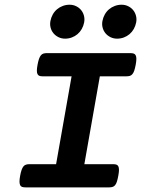

<svg xmlns="http://www.w3.org/2000/svg" viewBox="-20 -809 640 829"><path d="M289.1 -479.5H164.1Q155.8 -479.5 150.4 -481.4Q145 -483.4 142.1 -488.8Q139.2 -494.1 139.2 -503.9Q139.2 -513.7 142.1 -529.3Q145 -544.9 148.4 -554.7Q151.9 -564.5 156.5 -570.1Q161.1 -575.7 167.2 -577.6Q173.3 -579.6 181.6 -579.6H543.9Q552.2 -579.6 557.6 -577.6Q563 -575.7 565.9 -570.1Q568.8 -564.5 568.8 -554.7Q568.8 -544.9 565.9 -529.3Q563 -513.7 559.6 -503.9Q556.2 -494.1 551.5 -488.8Q546.9 -483.4 540.8 -481.4Q534.7 -479.5 526.4 -479.5H411.1L344.2 -100.1H469.2Q477.5 -100.1 482.9 -98.1Q488.3 -96.2 491 -90.6Q493.7 -85 493.7 -75.2Q493.7 -65.4 490.7 -49.8Q487.8 -34.2 484.6 -24.4Q481.4 -14.6 476.8 -9.3Q472.2 -3.9 466.1 -2Q460 0 451.7 0H89.4Q81.1 0 75.4 -2Q69.8 -3.9 67.1 -9.3Q64.5 -14.6 64.2 -24.4Q64 -34.2 66.9 -49.8Q69.8 -65.4 73.2 -75.2Q76.7 -85 81.3 -90.6Q85.9 -96.2 92.3 -98.1Q98.6 -100.1 106.9 -100.1H222.2ZM197.8 -718.8Q200.7 -733.9 208 -746.8Q215.3 -759.8 226.3 -769Q237.3 -778.3 251.2 -783.4Q265.1 -788.6 280.3 -788.6Q295.9 -788.6 308.8 -782.2Q321.8 -775.9 330.3 -765.4Q338.9 -754.9 342.5 -741Q346.2 -727.1 343.3 -711.9Q340.3 -696.8 333 -683.8Q325.7 -670.9 314.7 -661.6Q303.7 -652.3 290 -647.2Q276.4 -642.1 261.2 -642.1Q245.6 -642.1 232.7 -648.4Q219.7 -654.8 210.9 -665.3Q202.1 -675.8 198.5 -689.7Q194.8 -703.6 197.8 -718.8ZM422.4 -718.8Q425.3 -733.9 432.6 -746.8Q439.9 -759.8 450.9 -769Q461.9 -778.3 475.8 -783.4Q489.7 -788.6 504.9 -788.6Q520.5 -788.6 533.4 -782.2Q546.4 -775.9 554.9 -765.4Q563.5 -754.9 567.1 -741Q570.8 -727.1 567.9 -711.9Q564.9 -696.8 557.6 -683.8Q550.3 -670.9 539.3 -661.6Q528.3 -652.3 514.6 -647.2Q501 -642.1 485.8 -642.1Q470.2 -642.1 457.3 -648.4Q444.3 -654.8 435.5 -665.3Q426.8 -675.8 423.1 -689.7Q419.4 -703.6 422.4 -718.8Z"/></svg>

Font: Courier Prime
Style: Bold Italic
Weight: 700
Monospace: yes
Designer: Alan Dague-Greene
Foundry: Quote-Unquote Apps
Version: Version 1.202